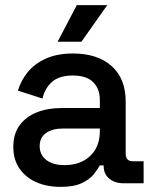

<svg xmlns="http://www.w3.org/2000/svg" viewBox="-20 -716 593 750"><path d="M32 -142Q32 -193 56.5 -226.5Q81 -260 123.5 -277Q166 -294 220 -294H370V-326Q370 -369 344 -395Q318 -421 264 -421Q211 -421 183 -396Q155 -371 146 -331L50 -362Q62 -402 88.5 -434.5Q115 -467 159 -487Q203 -507 265 -507Q361 -507 416 -458Q471 -409 471 -319V-116Q471 -86 499 -86H541V0H464Q429 0 407 -18Q385 -36 385 -67V-70H370Q362 -55 346 -35Q330 -15 299 -0.5Q268 14 217 14Q164 14 122.5 -4Q81 -22 56.5 -57Q32 -92 32 -142ZM370 -204V-214H226Q185 -214 160 -196.5Q135 -179 135 -145Q135 -111 161 -91Q187 -71 232 -71Q294 -71 332 -106.5Q370 -142 370 -204ZM205 -553 280 -696H399L298 -553Z"/></svg>

Font: Space Grotesk Frontify Medium
Style: Regular
Weight: 500
Designer: Florian Karsten
Version: Version 2.000